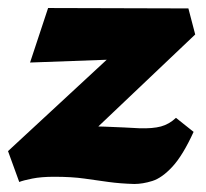

<svg xmlns="http://www.w3.org/2000/svg" viewBox="-25 -448 514 479"><path d="M310 11Q275 10 246 6Q217 2 185.5 -2.5Q154 -7 110 -7Q78 -7 55.5 -2.5Q33 2 23 6L-5 -71L332 -383L353 -303L50 -292L95 -428L445 -427L462 -362L126 -43L58 -97Q82 -108 120.5 -120.5Q159 -133 202 -133Q214 -133 237.5 -132Q261 -131 285 -130Q309 -129 323 -128Q356 -127 376.5 -132.5Q397 -138 414 -154L458 -119Q431 -60 405 -32Q379 -4 355 3.5Q331 11 310 11Z"/></svg>

Font: Ysabeau Office Black
Style: Italic
Weight: 900
Italic angle: -12°
Designer: Christian Thalmann (Catharsis Fonts)
Version: Version 2.001;gftools[0.9.30]; featfreeze: tnum,lnum,ss02